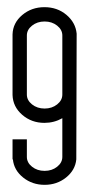

<svg xmlns="http://www.w3.org/2000/svg" viewBox="-20 -498 249 536"><path d="M154 -234V-399Q154 -415 139.5 -426.5Q125 -438 104.5 -438Q84 -438 69.5 -426.5Q55 -415 55 -399V-234Q55 -218 69.5 -206.5Q84 -195 104.5 -195Q125 -195 139.5 -206.5Q154 -218 154 -234ZM104 -478Q140 -478 165.5 -456.5Q191 -435 194 -404L193 -53Q190 -23 164.5 -2.5Q139 18 104.5 18Q70 18 44.5 -2.5Q19 -23 16 -53H15V-109H55V-60Q55 -44 69.5 -32.5Q84 -21 104.5 -21Q125 -21 139.5 -32.5Q154 -44 154 -60V-168Q131 -155 104 -155Q68 -155 42 -177.5Q16 -200 15 -233V-402Q16 -434 42 -456Q68 -478 104 -478Z"/></svg>

Font: RIT Chingam
Style: Regular
Weight: 400
Version: Version 1.2.1